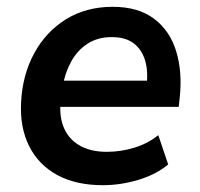

<svg xmlns="http://www.w3.org/2000/svg" viewBox="-20 -534 588 564"><path d="M282 10Q203 10 148 -20Q93 -50 65.5 -105Q38 -160 42 -234Q46 -314 80.5 -377.5Q115 -441 174 -477.5Q233 -514 311 -514Q386 -514 432.5 -479Q479 -444 497.5 -383.5Q516 -323 508 -248L505 -220H138L149 -297H426L410 -279Q416 -323 406.5 -355.5Q397 -388 373 -406.5Q349 -425 308 -425Q267 -425 237 -405.5Q207 -386 189 -353Q171 -320 164 -280L160 -252Q152 -200 165.5 -164Q179 -128 211.5 -108Q244 -88 294 -88Q334 -88 374 -100Q414 -112 445 -137L474 -51Q438 -21 386 -5.5Q334 10 282 10Z"/></svg>

Font: Nunitoga
Style: Bold Italic
Weight: 700
Italic angle: -9°
Designer: Vernon Adams
Foundry: Vernon Adams
Version: Version 1.0